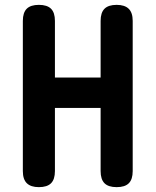

<svg xmlns="http://www.w3.org/2000/svg" viewBox="-20 -760 640 790"><path d="M394 -316H206V-56Q206 -22 190 -6Q174 10 140 10Q107 10 90.5 -6Q74 -22 74 -56V-674Q74 -708 90 -724Q106 -740 140 -740Q174 -740 190 -724Q206 -708 206 -674V-441H394V-674Q394 -708 410 -724Q426 -740 460 -740Q493 -740 509.5 -724Q526 -708 526 -674V-56Q526 -22 510 -6Q494 10 460 10Q426 10 410 -6Q394 -22 394 -56Z"/></svg>

Font: Maple Mono Normal NL
Style: Bold
Weight: 700
Monospace: yes
Designer: subframe7536
Version: Version 7.000